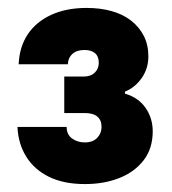

<svg xmlns="http://www.w3.org/2000/svg" viewBox="-20 -794 434 484"><path d="M194 -330Q141 -330 104 -348Q67 -366 46.5 -398.5Q26 -431 24 -474H148Q148 -455 161.5 -445Q175 -435 194 -435Q214 -435 225 -446.5Q236 -458 236 -474Q236 -491 225.5 -500Q215 -509 194 -509H142V-601H190Q209 -601 219 -611Q229 -621 229 -636Q229 -652 219.5 -660Q210 -668 193 -668Q174 -668 163 -658.5Q152 -649 151 -632H27Q29 -676 50 -707.5Q71 -739 109 -756.5Q147 -774 198 -774Q233 -774 261.5 -766Q290 -758 310.5 -742Q331 -726 342.5 -703.5Q354 -681 354 -652Q354 -621 337 -597Q320 -573 295 -563V-558Q329 -548 347 -522Q365 -496 365 -463Q365 -420 342.5 -390.5Q320 -361 281.5 -345.5Q243 -330 194 -330Z"/></svg>

Font: Mona Sans ExtraLight Black
Style: Regular
Weight: 900
Version: Version 2.000